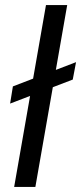

<svg xmlns="http://www.w3.org/2000/svg" viewBox="-20 -740 321 760"><path d="M20 -330 31 -398 281 -494 268 -425ZM36 0 162 -720H246L120 0Z"/></svg>

Font: DM Sans 10pt
Style: Italic
Weight: 400
Italic angle: -10°
Version: Version 4.004;gftools[0.9.30]